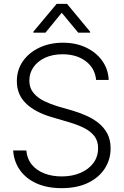

<svg xmlns="http://www.w3.org/2000/svg" viewBox="-20 -958 638 990"><path d="M297.9 12.2Q223.6 12.2 168.9 -12.2Q114.3 -36.6 83 -80.6Q51.8 -124.5 47.9 -182.1H115.7Q119.6 -138.7 144.3 -108.9Q168.9 -79.1 209 -63.7Q249 -48.3 297.9 -48.3Q352.5 -48.3 395 -66.7Q437.5 -85 461.7 -117.7Q485.8 -150.4 485.8 -194.3Q485.8 -231.4 466.6 -256.3Q447.3 -281.2 413.1 -298.3Q378.9 -315.4 333.5 -328.6L247.1 -354Q161.6 -378.9 114.3 -424.3Q66.9 -469.7 66.9 -539.6Q66.9 -598.1 98.4 -642.8Q129.9 -687.5 183.6 -712.6Q237.3 -737.8 304.2 -737.8Q372.1 -737.8 424.3 -712.6Q476.6 -687.5 507.3 -644.3Q538.1 -601.1 540.5 -545.9H475.6Q469.7 -606.4 422.4 -642.3Q375 -678.2 302.2 -678.2Q252 -678.2 213.4 -660.6Q174.8 -643.1 153.1 -612.3Q131.3 -581.5 131.3 -542.5Q131.3 -504.4 152.8 -478.8Q174.3 -453.1 207.5 -437Q240.7 -420.9 275.9 -410.2L352.5 -388.2Q387.2 -377.9 421.9 -363Q456.5 -348.1 485.6 -325.7Q514.6 -303.2 532.5 -270.8Q550.3 -238.3 550.3 -192.9Q550.3 -135.3 520 -88.6Q489.7 -42 433.3 -14.9Q377 12.2 297.9 12.2ZM383.3 -789.6 298.3 -892.1 214.4 -789.6H151.9V-794.4L272 -938H325.7L444.8 -794.4V-789.6Z"/></svg>

Font: Inter Tight Light
Style: Regular
Weight: 300
Designer: Rasmus Andersson
Foundry: rsms
Version: Version 3.004